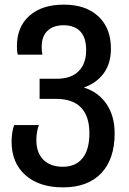

<svg xmlns="http://www.w3.org/2000/svg" viewBox="-20 -569 557 829"><path d="M30 42Q30 4 41 -29H148Q137 0 137 36Q137 91 167.5 121Q198 151 251 151Q307 151 336.5 114Q366 77 366 6Q366 -67 330 -104.5Q294 -142 223 -142H151V-229H225Q287 -229 319.5 -261.5Q352 -294 352 -353Q352 -407 326.5 -433.5Q301 -460 255 -460Q210 -460 185 -436Q160 -412 160 -367Q160 -347 163 -333H57Q53 -346 53 -369Q53 -453 107 -501Q161 -549 256 -549Q350 -549 404.5 -498.5Q459 -448 459 -359Q459 -296 428.5 -253.5Q398 -211 342 -191Q404 -172 439.5 -120.5Q475 -69 475 7Q475 118 417 179Q359 240 252 240Q149 240 89.5 187Q30 134 30 42Z"/></svg>

Font: Noto Sans Georgian Medium Narrow
Style: Regular
Weight: 500
Width: 4
Designer: Monotype Design team
Foundry: Monotype Imaging Inc.
Version: Version 1.000